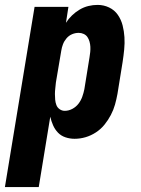

<svg xmlns="http://www.w3.org/2000/svg" viewBox="-54 -558 574 783"><path d="M-34 205 87 -530H225L215 -465Q225 -481 239.5 -495Q254 -509 271 -519Q288 -529 306.5 -533.5Q325 -538 344 -538Q369 -538 391 -527.5Q413 -517 426.5 -497.5Q440 -478 446 -454.5Q452 -431 453.5 -406.5Q455 -382 452.5 -356.5Q450 -331 446 -305L425 -175Q421 -153 415 -131.5Q409 -110 398 -89Q387 -68 372 -49.5Q357 -31 337 -18Q317 -5 295 1.5Q273 8 250 8Q231 8 213 2Q195 -4 182.5 -17Q170 -30 162.5 -47Q155 -64 151 -82L104 205ZM210 -106Q226 -106 241 -114Q256 -122 266 -135Q276 -148 281.5 -163.5Q287 -179 290 -194L311 -324Q313 -335 314 -346Q315 -357 314.5 -367.5Q314 -378 311 -388.5Q308 -399 302.5 -407Q297 -415 287.5 -419.5Q278 -424 267 -424Q253 -424 240 -418.5Q227 -413 217.5 -402Q208 -391 203 -378Q198 -365 196 -352L174 -222Q173 -210 171.5 -198Q170 -186 170 -174.5Q170 -163 171 -151.5Q172 -140 176 -129.5Q180 -119 189.5 -112.5Q199 -106 210 -106Z"/></svg>

Font: Iosevka Curly Heavy Oblique
Style: Regular
Weight: 900
Italic angle: -9°
Monospace: yes
Designer: Belleve Invis
Foundry: Belleve Invis
Version: Version 11.1.0; ttfautohint (v1.8.3)